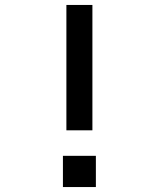

<svg xmlns="http://www.w3.org/2000/svg" viewBox="-20 -750 640 775"><path d="M248 -224V-730H353V-224ZM234 -121H367V5H234Z"/></svg>

Font: Tiny SemiBold
Style: Regular
Weight: 600
Designer: Philipp Nurullin, Konstantin Bulenkov
Foundry: JetBrains
Version: Version 2.251; ttfautohint (v1.8.4.7-5d5b)